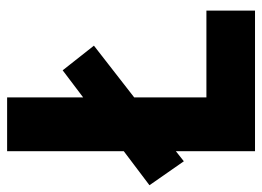

<svg xmlns="http://www.w3.org/2000/svg" viewBox="-134 -634 754 553"><g transform="rotate(-90 243.5 -357.0)"><path d="M85 0V-228L56 -205L-13 -304L85 -378V-714H240V-495L318 -554L389 -464L240 -348V-140H490V0Z"/></g></svg>

Font: Noto Sans Mono ExtraCondensed Black
Style: Regular
Weight: 900
Width: 2
Designer: Monotype Design Team
Foundry: Monotype Imaging Inc.
Version: Version 2.014